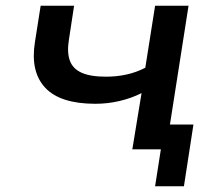

<svg xmlns="http://www.w3.org/2000/svg" viewBox="-20 -518 749 666"><path d="M518 128 538 0H441L454 -86H651L618 128ZM439 0 471 -195Q435 -177 394 -167.5Q353 -158 311 -158Q189 -158 137 -213.5Q85 -269 101 -371L121 -498H237L219 -380Q212 -337 222 -308.5Q232 -280 262.5 -266Q293 -252 348 -252Q385 -252 419 -259.5Q453 -267 484 -283L518 -498H634L556 0Z"/></svg>

Font: Nunito Sans 7pt SemiExpanded SemiBold
Style: Italic
Weight: 600
Width: 6
Italic angle: -9°
Designer: Vernon Adams
Foundry: Vernon Adams
Version: Version 3.101;gftools[0.9.27]